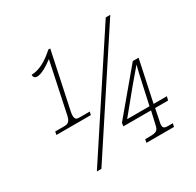

<svg xmlns="http://www.w3.org/2000/svg" viewBox="-155 -891 1083 1063"><g transform="rotate(-30 386.0 -359.5)"><path d="M80 -287H300L305 -307H244C224 -307 217 -309 213 -320C210 -329 210 -342 214 -360L290 -719H278C225 -671 176 -645 128 -644C127 -628 137 -620 150 -620C178 -620 221 -646 253 -671H254L186 -349C178 -313 164 -307 141 -307H84ZM173 0H202L671 -714H642ZM490 0H666L671 -21H641C625 -21 615 -23 611 -32C609 -38 608 -49 612 -64L628 -143H711L717 -167H632L688 -430H651L428 -164L425 -143H602L583 -60C576 -28 567 -21 519 -21H494ZM463 -167 586 -317C616 -352 644 -386 659 -403C651 -372 643 -337 635 -300L606 -167Z"/></g></svg>

Font: Noto Serif SemiCondensed Thin
Style: Italic
Weight: 100
Width: 4
Italic angle: -12°
Designer: Monotype Design Team
Foundry: Monotype Imaging Inc.
Version: Version 2.013